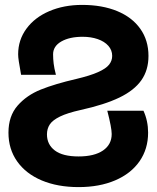

<svg xmlns="http://www.w3.org/2000/svg" viewBox="-20 -751 640 783"><path d="M14.5 -210Q14.5 -277.5 51.5 -320Q88.5 -362.5 146.5 -385.8Q204.5 -409 291 -429Q348 -442.5 380.2 -457Q412.5 -471.5 425 -487.5Q437.5 -503.5 437.5 -523Q437.5 -546.5 421.8 -564.2Q406 -582 378.5 -591.5Q351 -601 317 -601Q263.5 -601 230 -581.8Q196.5 -562.5 196.5 -529.5Q196.5 -510.5 198.8 -491.8Q201 -473 208 -446H66Q59.5 -482 56.8 -500Q54 -518 54 -529.5Q54 -588 87.8 -634Q121.5 -680 181 -705.5Q240.5 -731 315 -731Q396.5 -731 457.8 -705.8Q519 -680.5 552.2 -633.5Q585.5 -586.5 585.5 -523Q585.5 -465 556.5 -423.8Q527.5 -382.5 467 -353.2Q406.5 -324 309 -302.5Q255 -290.5 224.8 -275.8Q194.5 -261 183 -243.5Q171.5 -226 171.5 -203Q171.5 -161.5 203.8 -137.2Q236 -113 300.5 -113Q364.5 -113 400 -137.2Q435.5 -161.5 435.5 -204.5Q435.5 -230 417.5 -299.5H565Q584 -258 584 -210Q584 -143.5 549 -93.2Q514 -43 449.8 -15.5Q385.5 12 300.5 12Q215 12 150.2 -15.2Q85.5 -42.5 50 -92.8Q14.5 -143 14.5 -210Z"/></svg>

Font: JuliaMono Black
Style: Regular
Weight: 900
Monospace: yes
Designer: cormullion
Foundry: corm
Version: Version 0.054; ttfautohint (v1.8.4)